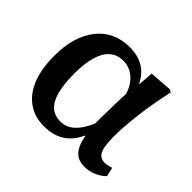

<svg xmlns="http://www.w3.org/2000/svg" viewBox="-126 -696 883 883"><g transform="rotate(45 316.0 -254.5)"><path d="M245 14Q184 14 139.5 -17.5Q95 -49 72 -107.5Q49 -166 49 -249Q49 -376 107.5 -449.5Q166 -523 267 -523Q320 -523 357 -501Q394 -479 416 -434H418L424 -508L534 -516L547 -509Q537 -463 529 -418.5Q521 -374 516 -333Q511 -292 508 -255Q505 -218 505 -187Q505 -142 510 -115Q515 -88 528 -76.5Q541 -65 561 -65Q568 -65 578 -67Q588 -69 602 -73L612 -29Q592 -9 564 2.5Q536 14 509 14Q467 14 444 -10.5Q421 -35 411 -89H408Q393 -55 369.5 -32Q346 -9 315 2.5Q284 14 245 14ZM283 -55Q320 -55 349.5 -81.5Q379 -108 402 -161Q402 -180 402.5 -205Q403 -230 403.5 -257.5Q404 -285 404.5 -311Q405 -337 407 -357Q394 -403 362.5 -430.5Q331 -458 290 -458Q251 -458 224.5 -435Q198 -412 185 -367.5Q172 -323 172 -257Q172 -188 184 -143Q196 -98 220.5 -76.5Q245 -55 283 -55Z"/></g></svg>

Font: Literata 18pt Medium
Style: Regular
Weight: 500
Designer: Latin by Veronika Burian and Jose Scaglione. Greek by Irene Vlachou. Cyrillic by Vera Evstafieva.
Foundry: TypeTogether
Version: Version 3.103;gftools[0.9.29]